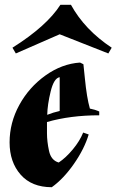

<svg xmlns="http://www.w3.org/2000/svg" viewBox="-20 -766 486 801"><path d="M176 -257Q176 -244 176 -210Q176 -176 184.5 -136.5Q193 -97 225 -88Q255 -108 284 -143Q313 -178 327 -213L350 -205Q332 -145 288.5 -82.5Q245 -20 196 15Q112 15 66 -37.5Q20 -90 20 -172Q20 -254 60.5 -328Q101 -402 169.5 -451Q238 -500 314 -505L328 -498Q330 -483 334 -440Q342 -358 355 -313Q376 -309 394 -301V-285Q274 -285 176 -257ZM229 -303V-444Q205 -440 191.5 -385Q178 -330 177 -287Q202 -297 229 -303ZM432 -543 229 -623 46 -543 32 -567Q175 -657 232 -746H276Q333 -642 446 -567Z"/></svg>

Font: Almendra
Style: Bold Italic
Weight: 700
Italic angle: -12°
Designer: Ana Sanfelippo
Foundry: Ana Sanfelippo
Version: Version 1.004